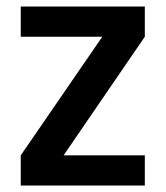

<svg xmlns="http://www.w3.org/2000/svg" viewBox="-20 -571 511 591"><path d="M425.8 -92.8V0H43.9V-92.8L294.9 -458H43.9V-550.8H425.8V-458L175.8 -92.8Z"/></svg>

Font: PoppinsZ Medium
Style: Regular
Weight: 500
Designer: Ninad Kale (Devanagari), Jonny Pinhorn (Latin)
Foundry: Indian Type Foundry
Version: Version 3.002;FEAKit 1.0